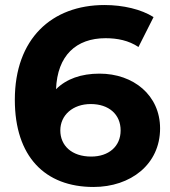

<svg xmlns="http://www.w3.org/2000/svg" viewBox="-20 -732 677 764"><path d="M376 -439C303 -439 244 -418 203 -377C208 -511 283 -580 400 -580C447 -580 492 -571 531 -545L591 -664C542 -695 470 -712 396 -712C185 -712 39 -577 39 -335C39 -109 159 12 352 12C500 12 617 -78 617 -221C617 -353 511 -439 376 -439ZM343 -109C265 -109 220 -153 220 -213C220 -274 270 -318 341 -318C413 -318 460 -277 460 -213C460 -149 412 -109 343 -109Z"/></svg>

Font: AWKNG-Font
Style: Bold
Weight: 700
Designer: Awakening Church
Foundry: Awakening Church
Version: Version 1.700;PS 001.700;hotconv 1.0.88;makeotf.lib2.5.64775